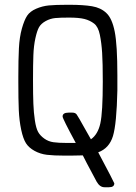

<svg xmlns="http://www.w3.org/2000/svg" viewBox="-20 -639 565 798"><path d="M56.2 -297.9V-319.8Q56.2 -391.6 58.6 -438.2Q61 -484.9 71 -520.5Q81.1 -556.2 93 -574Q105 -591.8 130.4 -602.8Q155.8 -613.8 183.3 -616.5Q210.9 -619.1 258.8 -619.1H269Q326.2 -619.1 362.5 -613Q398.9 -606.9 421.9 -585Q445.8 -563 456.8 -507.6Q467.8 -452.1 467.8 -327.1V-263.2Q464.8 -124 449.5 -73.5Q434.1 -22.9 388.2 -5.9Q454.1 118.2 455.1 123Q455.1 139.2 433.1 139.2H414.1Q395 139.2 381.8 116.2Q328.6 17.1 324.2 6.8Q304.2 7.8 273.9 7.8H249Q203.1 7.8 175 4.4Q147 1 123.5 -12Q100.1 -24.9 88.1 -43.5Q76.2 -62 68.1 -99.6Q60.1 -137.2 58.1 -181.6Q56.2 -226.1 56.2 -297.9ZM117.2 -306.2Q117.2 -244.1 118.7 -207.5Q120.1 -170.9 125 -138.4Q129.9 -106 138.4 -90.6Q147 -75.2 164.1 -63Q181.2 -50.8 202.1 -47.9Q223.1 -44.9 256.8 -44.9H294.9Q239.7 -147 240.2 -154.8Q240.2 -170.9 265.1 -170.9H280.8Q293 -170.9 298.6 -163.3Q304.2 -155.8 333 -104Q348.1 -77.1 357.9 -60.1Q386.7 -80.1 397 -126Q407.2 -171.9 407.2 -299.8Q407.2 -377.9 404.5 -419.4Q401.9 -460.9 395 -494.4Q388.2 -527.8 371.1 -541Q354 -554.2 331.1 -560.1Q308.1 -565.9 267.1 -565.9Q231 -565.9 210 -564Q189 -562 169.9 -551.5Q150.9 -541 142.3 -526.1Q133.8 -511.2 127 -479.7Q120.1 -448.2 118.7 -409.2Q117.2 -370.1 117.2 -306.2Z"/></svg>

Font: CMU Typewriter Text
Style: Light
Weight: 200
Version: Version 0.7.0